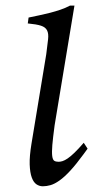

<svg xmlns="http://www.w3.org/2000/svg" viewBox="-20 -650 353 685"><path d="M278.3 -100.1Q251.5 -63.5 230.5 -40.8Q209.5 -18.1 192.1 -5.9Q174.8 6.3 160.4 10.5Q146 14.6 132.8 14.6Q120.6 14.6 110.1 7.6Q99.6 0.5 93.3 -16.8Q86.9 -34.2 85.9 -63.5Q85 -92.8 92.3 -137.2L145 -456.5Q149.4 -490.2 151.6 -510.3Q153.8 -530.3 147.9 -541.7Q142.1 -553.2 126.2 -558.3Q110.4 -563.5 79.1 -566.4L82 -587.4Q101.1 -591.3 120.6 -595.5Q140.1 -599.6 159.2 -604.5Q178.2 -609.4 196 -615.5Q213.9 -621.6 229.5 -629.9H245.6L174.8 -202.6Q168.9 -158.7 166.7 -132.8Q164.6 -106.9 166.3 -93.5Q168 -80.1 173.6 -76.4Q179.2 -72.8 189 -72.8Q195.3 -72.8 203.1 -75.2Q210.9 -77.6 221.4 -84.7Q231.9 -91.8 245.8 -105.2Q259.8 -118.7 278.8 -140.6L292.5 -119.6Z"/></svg>

Font: Gentium Plus Phon
Style: Italic
Weight: 400
Italic angle: -8°
Designer: J. Victor Gaultney, Annie Olsen, Iska Routamaa, Becca Hirsbrunner
Foundry: SIL International
Version: Version 5.000